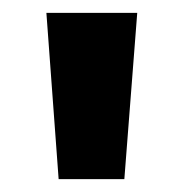

<svg xmlns="http://www.w3.org/2000/svg" viewBox="-20 -734 284 298"><path d="M193 -714H52L71 -456H173Z"/></svg>

Font: Noto Sans Armenian Condensed
Style: Regular
Weight: 400
Width: 3
Designer: Monotype Design Team
Foundry: Monotype Imaging Inc.
Version: Version 2.008